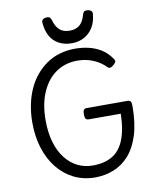

<svg xmlns="http://www.w3.org/2000/svg" viewBox="-117 -1229 1109 1339"><g transform="rotate(-10 437.5 -560.0)"><path d="M445 19Q363 18 296 -15.5Q229 -49 181 -109.5Q133 -170 107 -252Q81 -334 81 -433Q81 -499 93 -558.5Q105 -618 128 -669Q151 -720 184.5 -760.5Q218 -801 260.5 -830.5Q303 -860 354.5 -875Q406 -890 464 -890Q510 -890 556 -880Q602 -870 644 -845Q686 -820 719 -772Q728 -759 724 -750.5Q720 -742 708 -731Q694 -719 684 -717Q674 -715 664 -724Q639 -750 607.5 -768Q576 -786 540 -795.5Q504 -805 464 -805Q422 -805 384.5 -794Q347 -783 314.5 -761Q282 -739 256.5 -707Q231 -675 212.5 -633.5Q194 -592 184.5 -542Q175 -492 175 -433Q175 -345 195.5 -276.5Q216 -208 253 -161Q290 -114 339 -90Q388 -66 445 -66Q495 -66 535.5 -78Q576 -90 605.5 -114Q635 -138 655.5 -176.5Q676 -215 687 -267.5Q698 -320 699 -388H473Q458 -388 451.5 -397Q445 -406 445 -428Q445 -451 451.5 -459.5Q458 -468 473 -468H761Q776 -468 782.5 -459.5Q789 -451 789 -428Q789 -307 762.5 -222Q736 -137 688.5 -83.5Q641 -30 578.5 -5.5Q516 19 445 19ZM450 -931Q374 -931 326 -975.5Q278 -1020 271 -1110Q270 -1122 280 -1130.5Q290 -1139 309 -1139Q325 -1139 331 -1131.5Q337 -1124 341 -1110Q354 -1065 380 -1042.5Q406 -1020 450 -1020Q494 -1020 520.5 -1042.5Q547 -1065 559 -1110Q563 -1124 568.5 -1131.5Q574 -1139 590 -1139Q609 -1139 619.5 -1130.5Q630 -1122 629 -1110Q625 -1053 600.5 -1013Q576 -973 537 -952Q498 -931 450 -931Z"/></g></svg>

Font: Playwrite IT Moderna
Style: Regular
Weight: 400
Designer: Veronika Burian, José Scaglione
Foundry: TypeTogether
Version: Version 1.002